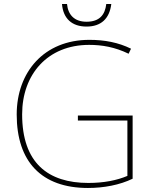

<svg xmlns="http://www.w3.org/2000/svg" viewBox="-20 -975 760 954"><path d="M533 -955H508C502 -902 475 -867 410 -867C349 -867 318 -902 313 -955H288C294 -882 338 -843 410 -843C482 -843 524 -882 533 -955ZM367 -401V-376H613V-101C561 -79 496 -66 419 -66C219 -66 90 -165 90 -407C90 -605 216 -752 423 -752C487 -752 551 -741 619 -708L631 -733C568 -764 500 -777 424 -777C199 -777 63 -617 63 -406C63 -172 186 -41 417 -41C496 -41 575 -56 639 -87V-401Z"/></svg>

Font: Noto Sans Tamil UI Thin
Style: Regular
Weight: 100
Designer: Jelle Bosma - Monotype Design Team
Foundry: Monotype Imaging Inc.
Version: Version 2.004